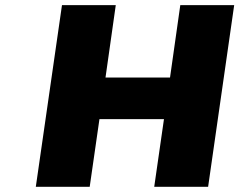

<svg xmlns="http://www.w3.org/2000/svg" viewBox="-20 -721 924 741"><path d="M118.2 0 219.2 -701.2H426.8L387.2 -421.9H636.2L675.8 -701.2H883.8L783.2 0H575.2L612.8 -261.2H363.8L326.2 0Z"/></svg>

Font: Trueno ExtraBold
Style: Italic
Weight: 800
Designer: Julieta Ulanovsky
Foundry: Julieta Ulanovsky
Version: Version 3.001b | FøM Fix